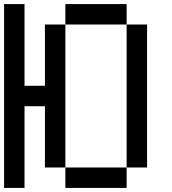

<svg xmlns="http://www.w3.org/2000/svg" viewBox="-20 -920 840 940"><path d="M0 0V-900H100V-500H200V-800H300V-100H200V-400H100V0ZM300 -100H600V0H300ZM300 -800V-900H600V-800ZM600 -100V-800H700V-100Z"/></svg>

Font: Galmuri9 Regular
Style: Regular
Weight: 400
Designer: Lee Minseo (quiple)
Version: Version 2.399;hotconv 1.1.1;makeotfexe 2.6.0 DEVELOPMENT